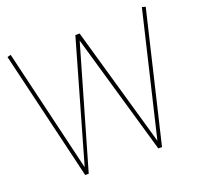

<svg xmlns="http://www.w3.org/2000/svg" viewBox="-123 -839 1014 975"><g transform="rotate(-20 384.5 -351.5)"><path d="M592 0H572L384 -651L196 0H177L11 -698L30 -703L188 -38L373 -685H396L581 -38L739 -703L758 -698Z"/></g></svg>

Font: Georama ExtraCondensed Thin Thin
Style: Regular
Weight: 250
Version: Version 1.001